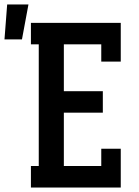

<svg xmlns="http://www.w3.org/2000/svg" viewBox="-102 -837 622 857"><path d="M36 0V-96H71V-639H36V-735H437V-562H350V-639H183V-430H357V-334H183V-96H350V-173H437V0ZM-82 -661 -70 -817H25L-4 -661Z"/></svg>

Font: Iosevka Curly Slab
Style: Bold
Weight: 700
Monospace: yes
Designer: Belleve Invis
Foundry: Belleve Invis
Version: Version 22.1.2; ttfautohint (v1.8.4)